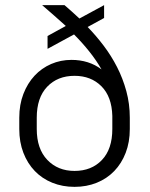

<svg xmlns="http://www.w3.org/2000/svg" viewBox="-20 -720 585 747"><path d="M165 -580 236 -619Q213 -640 190 -660Q167 -680 144 -700H231Q245 -688 259.5 -675Q274 -662 289 -648L385 -700V-650L321 -615Q354 -581 383.5 -542Q413 -503 435.5 -459Q458 -415 471.5 -365.5Q485 -316 485 -262V-218Q485 -167 469 -125.5Q453 -84 424.5 -54.5Q396 -25 356.5 -9Q317 7 270 7Q223 7 183.5 -9Q144 -25 115.5 -54.5Q87 -84 71 -125.5Q55 -167 55 -218V-262Q55 -313 71 -354.5Q87 -396 114.5 -425.5Q142 -455 179 -471Q216 -487 258 -487Q326 -487 375 -450Q355 -485 327.5 -519.5Q300 -554 268 -586L165 -530ZM270 -55Q336 -55 376.5 -97.5Q417 -140 417 -218V-269Q415 -344 374.5 -384.5Q334 -425 270 -425Q204 -425 163.5 -382.5Q123 -340 123 -262V-218Q123 -141 164 -98Q205 -55 270 -55Z"/></svg>

Font: Retni Sans
Style: Regular
Weight: 400
Designer: Vitaly Kuzmin
Foundry: ParaType Ltd.
Version: Version 1.00;March 2, 2019;FontCreator 11.5.0.2425 64-bit; t